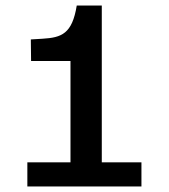

<svg xmlns="http://www.w3.org/2000/svg" viewBox="-20 -670 607 690"><path d="M488.3 0V-86.7H345.8V-650H255.8C239.2 -548.3 201.7 -535 132.5 -530.8L90.8 -528.3L91.7 -450.8H233.3V-86.7H78.3V0Z"/></svg>

Font: Familjen Grotesk Medium
Style: Regular
Weight: 500
Designer: Anders Wikstroem, Jonas Baeckman, Matilda Gysing, Kristian Moeller
Foundry: Familjen STHLM AB
Version: Version 2.000